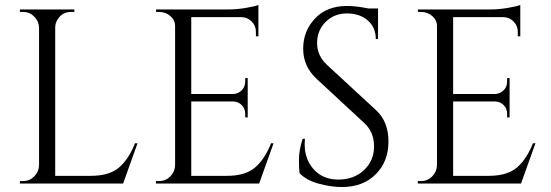

<svg xmlns="http://www.w3.org/2000/svg" viewBox="-20 -738 2217 772"><path d="M73 -10Q99 -10 117.5 -28.5Q136 -47 137 -73V-627Q136 -653 117.5 -671.5Q99 -690 73 -690H60V-700H279V-690H266Q230 -690 211 -659Q202 -644 202 -627V-31H345Q419 -31 458 -64Q497 -97 523 -162H533L475 0H60V-10Z M620 -10Q646 -10 664.5 -28.5Q683 -47 684 -73V-633Q684 -657 665 -673.5Q646 -690 620 -690H608L607 -700H900Q931 -700 967.5 -706Q1004 -712 1019 -718V-592H1009V-610Q1009 -634 992.5 -651Q976 -668 953 -669H749V-360H918Q938 -361 952 -375Q966 -389 966 -410V-424H976V-266H966V-281Q966 -301 952.5 -315Q939 -329 919 -330H749V-31H892Q966 -31 1005 -64Q1044 -97 1070 -162H1080L1022 0H607V-10Z M1185 -41Q1182 -55 1182 -95Q1182 -135 1197 -180H1206Q1205 -169 1205 -158Q1205 -97 1242 -56.5Q1279 -16 1340 -16Q1403 -16 1443.5 -54Q1484 -92 1484 -149.5Q1484 -207 1445 -243L1253 -421Q1199 -471 1199 -542Q1199 -613 1246.5 -663.5Q1294 -714 1375 -714Q1413 -714 1461 -704H1500V-581H1491Q1491 -628 1458.5 -656Q1426 -684 1375 -684Q1324 -684 1289.5 -650Q1255 -616 1255 -565Q1255 -514 1295 -477L1492 -295Q1542 -249 1542 -169Q1542 -89 1491 -37.5Q1440 14 1355 14Q1311 14 1261.5 0.5Q1212 -13 1185 -41Z M1673 -10Q1699 -10 1717.5 -28.5Q1736 -47 1737 -73V-633Q1737 -657 1718 -673.5Q1699 -690 1673 -690H1661L1660 -700H1953Q1984 -700 2020.5 -706Q2057 -712 2072 -718V-592H2062V-610Q2062 -634 2045.5 -651Q2029 -668 2006 -669H1802V-360H1971Q1991 -361 2005 -375Q2019 -389 2019 -410V-424H2029V-266H2019V-281Q2019 -301 2005.5 -315Q1992 -329 1972 -330H1802V-31H1945Q2019 -31 2058 -64Q2097 -97 2123 -162H2133L2075 0H1660V-10Z"/></svg>

Font: Cinzel Decorative
Style: Regular
Weight: 400
Designer: Natanael Gama
Version: Version 1.002;PS 001.002;hotconv 1.0.56;makeotf.lib2.0.21325